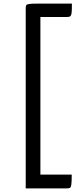

<svg xmlns="http://www.w3.org/2000/svg" viewBox="-20 -841 426 1060"><path d="M350 -747H203V123H376Q376 161 374 176.5Q372 192 367 195.5Q362 199 349 199H122V-796Q122 -808 125 -812.5Q128 -817 140.5 -819Q153 -821 184 -821H377Q377 -785 375.5 -771Q374 -757 368.5 -752Q363 -747 350 -747Z"/></svg>

Font: Yanone Kaffeesatz
Style: Regular
Weight: 400
Designer: Yanone (Cyrillic: Daniel Pouzeot & Huerta Tipografica)
Foundry: Yanone
Version: Version 1.100;PS 001.100;hotconv 1.0.70;makeotf.lib2.5.58329